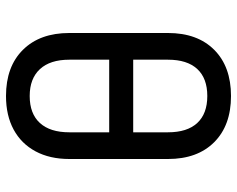

<svg xmlns="http://www.w3.org/2000/svg" viewBox="-95 -685 790 640"><g transform="rotate(90 300.0 -365.0)"><path d="M300 10Q202 10 146 -46.5Q90 -103 90 -201V-530Q90 -628 146 -684Q202 -740 300 -740Q398 -740 454 -684Q510 -628 510 -530V-201Q510 -136 484.5 -88.5Q459 -41 412 -15.5Q365 10 300 10ZM300 -69Q359 -69 390 -103Q421 -137 421 -201V-334H179V-201Q179 -137 210.5 -103Q242 -69 300 -69ZM179 -414H421V-530Q421 -594 390 -627.5Q359 -661 300 -661Q241 -661 210 -627.5Q179 -594 179 -530Z"/></g></svg>

Font: JetBrains Mono
Style: Regular
Weight: 400
Monospace: yes
Designer: Philipp Nurullin, Konstantin Bulenkov
Foundry: JetBrains
Version: Version 2.305